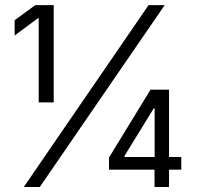

<svg xmlns="http://www.w3.org/2000/svg" viewBox="-20 -748 789 768"><path d="M194.8 -727.5V-338.4H134.8V-674.8H131.3L38.6 -606V-667L121.1 -727.5ZM75.2 0 574.2 -727.5H638.7L139.2 0ZM416 -69.3V-117.7L582 -389.2H620.6V-314.9H595.2L478 -124.5V-120.1H705.1V-69.3ZM598.1 0V-84L598.6 -106V-389.2H656.2V0Z"/></svg>

Font: Inter 16pt Light
Style: Regular
Weight: 300
Version: Version 4.001;git-66647c0bb